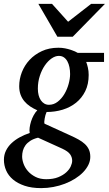

<svg xmlns="http://www.w3.org/2000/svg" viewBox="-51 -740 561 989"><path d="M320.8 87.9Q320.8 69.8 310.1 54.7Q299.3 39.6 270 25.9L145 -30.8Q121.1 -24.9 105.2 -14.6Q89.4 -4.4 80.1 8.5Q70.8 21.5 66.9 36.1Q63 50.8 63 65.9Q63 83 70.3 103.5Q77.6 124 93 141.6Q108.4 159.2 131.8 171.1Q155.3 183.1 187 183.1Q223.1 183.1 248.5 172.9Q273.9 162.6 290 147.9Q306.2 133.3 313.5 116.9Q320.8 100.6 320.8 87.9ZM310.1 -358.9Q310.1 -377.4 306.6 -394.3Q303.2 -411.1 296.1 -424.1Q289.1 -437 278.1 -444.6Q267.1 -452.1 252 -452.1Q233.9 -452.1 214.8 -439Q195.8 -425.8 179.9 -402.8Q164.1 -379.9 154.1 -349.1Q144 -318.4 144 -283.2Q144 -265.1 147.9 -249.8Q151.9 -234.4 159.4 -223.4Q167 -212.4 177.5 -206.3Q188 -200.2 201.2 -200.2Q226.1 -200.2 246.3 -216.1Q266.6 -231.9 280.8 -255.9Q294.9 -279.8 302.5 -307.6Q310.1 -335.4 310.1 -358.9ZM393.1 -420.9Q397.5 -409.7 401.6 -392.1Q405.8 -374.5 405.8 -354Q405.8 -306.2 388.2 -270.5Q370.6 -234.9 340.8 -210.9Q311 -187 271.7 -175Q232.4 -163.1 189 -163.1Q185.5 -155.8 183.1 -147Q180.7 -138.2 179.2 -129.6Q177.7 -121.1 177.2 -114Q176.8 -106.9 178.2 -103L312 -42Q335 -31.7 353.8 -21.2Q372.6 -10.7 386 1.7Q399.4 14.2 406.7 30Q414.1 45.9 414.1 67.9Q414.1 89.4 404.1 109.6Q394 129.9 376.7 147.7Q359.4 165.5 335.2 180.7Q311 195.8 283 206.5Q254.9 217.3 223.9 223.1Q192.9 229 161.1 229Q111.8 229 75.7 216.8Q39.6 204.6 15.9 184.6Q-7.8 164.6 -19.3 138.2Q-30.8 111.8 -30.8 83Q-30.8 57.6 -20.3 36.1Q-9.8 14.6 8.3 -2.4Q26.4 -19.5 50.5 -32.7Q74.7 -45.9 102.1 -55.2Q99.6 -66.9 101.8 -82.8Q104 -98.6 109.1 -115Q114.3 -131.3 122.6 -146.5Q130.9 -161.6 141.1 -171.9Q121.1 -180.7 104 -192.1Q86.9 -203.6 74.5 -218.5Q62 -233.4 54.9 -252.7Q47.9 -272 47.9 -295.9Q47.9 -332.5 61.5 -367.9Q75.2 -403.3 101.3 -431.4Q127.4 -459.5 164.8 -476.8Q202.1 -494.1 250 -494.1Q268.1 -494.1 283.9 -491Q299.8 -487.8 312.7 -483.6Q325.7 -479.5 335.2 -475.1Q344.7 -470.7 349.1 -467.8H484.9V-420.9ZM323.7 -550.8H244.6L146.5 -720.2H216.8L299.8 -627.9L418.5 -720.2H489.7Z"/></svg>

Font: Charis SIL APac
Style: Italic
Weight: 400
Italic angle: -11°
Foundry: SIL International
Version: Version 5.000